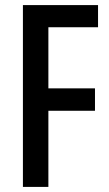

<svg xmlns="http://www.w3.org/2000/svg" viewBox="-20 -734 430 754"><path d="M170 0H70V-714H365V-627H170V-387H353V-299H170Z"/></svg>

Font: Noto Sans ExtraCondensed Medium
Style: Regular
Weight: 500
Width: 2
Designer: Monotype Design Team
Foundry: Monotype Imaging Inc.
Version: Version 2.013; ttfautohint (v1.8.4.7-5d5b)